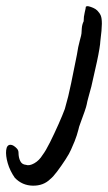

<svg xmlns="http://www.w3.org/2000/svg" viewBox="-101 -381 350 622"><path d="M62 199Q40 221 5.5 220.5Q-29 220 -53 195Q-69 172 -76 147.5Q-83 123 -81 105.5Q-79 88 -67 88Q-62 88 -56.5 91.5Q-51 95 -46 100.5Q-41 106 -41 114Q-41 129 -35.5 140.5Q-30 152 -17 153Q-6 157 10 148Q26 139 37 121Q47 108 61 80Q75 52 88.5 21.5Q102 -9 109 -28Q121 -69 129.5 -111.5Q138 -154 148 -203Q152 -230 157.5 -249.5Q163 -269 163 -273Q163 -277 164 -289.5Q165 -302 170 -312Q170 -327 173.5 -341Q177 -355 177 -359Q180 -362 186.5 -360.5Q193 -359 201 -355.5Q209 -352 214 -347Q222 -339 225.5 -330.5Q229 -322 229 -304Q229 -286 224 -247Q224 -241 221 -222.5Q218 -204 213 -181Q208 -158 203 -136.5Q198 -115 195 -101Q191 -86 186 -68Q181 -50 180 -43Q179 -37 173 -19.5Q167 -2 160.5 15Q154 32 153 39Q152 43 147.5 58Q143 73 129 104Q124 116 111 136Q98 156 84.5 174Q71 192 62 199Z"/></svg>

Font: Caveat Medium
Style: Regular
Weight: 500
Designer: Pablo Impallari
Foundry: Pablo Impallari
Version: Version 2.000